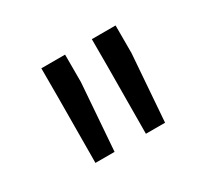

<svg xmlns="http://www.w3.org/2000/svg" viewBox="-65 -838 433 407"><g transform="rotate(-30 152.0 -634.5)"><path d="M127.4 -750V-682.6L115.2 -519H68.4L69.3 -679.2V-750ZM251 -750V-682.6L238.8 -519H191.9L192.9 -681.6V-750Z"/></g></svg>

Font: Vazirmatn RD Light
Style: Regular
Weight: 300
Designer: Saber Rastikerdar
Foundry: Saber Rastikerdar
Version: Version 32.102